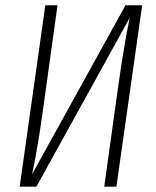

<svg xmlns="http://www.w3.org/2000/svg" viewBox="-20 -704 589 724"><path d="M516.1 -684.1 418.9 0H373L425.8 -378.9Q447.8 -535.6 469.2 -637.2L117.2 0H54.2L150.9 -684.1H196.8L144 -303.2Q122.1 -143.6 101.1 -46.9L453.1 -684.1Z"/></svg>

Font: Fira Sans Compressed ExtraLight
Style: Italic
Weight: 250
Width: 3
Italic angle: -8°
Designer: Carrois Corporate & Edenspiekermann AG
Foundry: Carrois Corporate GbR & Edenspiekermann AG
Version: Version 4.203;PS 004.203;hotconv 1.0.88;makeotf.lib2.5.64775